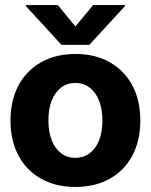

<svg xmlns="http://www.w3.org/2000/svg" viewBox="-20 -739 602 767"><path d="M281.2 7.8Q202.6 7.8 144.2 -25Q85.8 -57.7 53.9 -117.4Q21.9 -177.1 21.9 -257.4Q21.9 -338.2 53.9 -397.8Q85.8 -457.4 144.2 -490.4Q202.6 -523.4 281.2 -523.4Q360.4 -523.4 418.5 -490.4Q476.7 -457.4 508.6 -397.8Q540.6 -338.2 540.6 -257.4Q540.6 -177.1 508.7 -117.4Q476.9 -57.7 418.6 -25Q360.4 7.8 281.2 7.8ZM281.2 -108.4Q313.2 -108.4 337.5 -126.3Q361.9 -144.1 375.5 -177.6Q389.1 -211.1 389.1 -257.4Q389.1 -304.1 375.5 -337.6Q361.9 -371.2 337.6 -389.4Q313.4 -407.6 281.2 -407.6Q248.8 -407.6 224.6 -389.6Q200.4 -371.5 186.9 -337.9Q173.4 -304.4 173.4 -257.4Q173.6 -211.1 187.1 -177.6Q200.6 -144.1 224.8 -126.3Q249 -108.4 281.2 -108.4ZM210.9 -718.8 281.2 -633.4 352.1 -718.8H478.9V-714.5L336.9 -559.8H225.6L83.6 -714.5V-718.8Z"/></svg>

Font: Inter Display V
Style: Regular
Weight: 400
Designer: Rasmus Andersson
Foundry: rsms
Version: Version 3.015;git-src